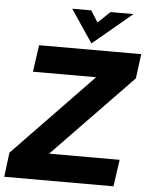

<svg xmlns="http://www.w3.org/2000/svg" viewBox="-70 -949 773 998"><g transform="rotate(5 317.0 -450.5)"><path d="M-10 0 6 -127 469 -607 488 -557H91L111 -697H644L627 -569L181 -108L162 -140H580L560 0ZM381 -730 266 -901H365L403 -841L466 -901H586Z"/></g></svg>

Font: Hanken Grotesk Black
Style: Italic
Weight: 900
Italic angle: -8°
Designer: Alfredo Marco Pradil
Foundry: Hanken Design Co.
Version: Version 3.013